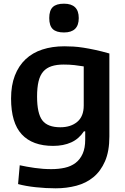

<svg xmlns="http://www.w3.org/2000/svg" viewBox="-20 -801 678 1041"><path d="M282 220Q228 220 173 214Q118 208 78 197L87 95Q123 103 168 109.5Q213 116 258 116Q298 116 331.5 108.5Q365 101 389.5 82.5Q414 64 428 33Q442 2 442 -44V-89H435Q408 -48 366 -29Q324 -10 268 -10Q156 -10 98 -72.5Q40 -135 40 -267Q40 -338 60.5 -391Q81 -444 118.5 -479.5Q156 -515 209.5 -532.5Q263 -550 329 -550Q353 -550 378 -548.5Q403 -547 432 -542.5Q461 -538 496 -530.5Q531 -523 573 -511V-61Q573 19 549.5 73Q526 127 486.5 159.5Q447 192 394 206Q341 220 282 220ZM307 -111Q364 -111 399 -140.5Q434 -170 434 -229V-441Q411 -445 383.5 -448Q356 -451 325 -451Q287 -451 259.5 -442Q232 -433 214.5 -413Q197 -393 189 -359.5Q181 -326 181 -277Q181 -186 209.5 -148.5Q238 -111 307 -111ZM327 -625Q285 -625 266 -643.5Q247 -662 247 -703Q247 -744 266 -762.5Q285 -781 327 -781Q407 -781 407 -703Q407 -625 327 -625Z"/></svg>

Font: Encode Sans Normal
Style: SemiBold
Weight: 600
Designer: Pablo Impallari, Andres Torresi
Foundry: Pablo Impallari, Andres Torresi
Version: Version 1.000; ttfautohint (v1.00) -l 8 -r 50 -G 200 -x 14 -